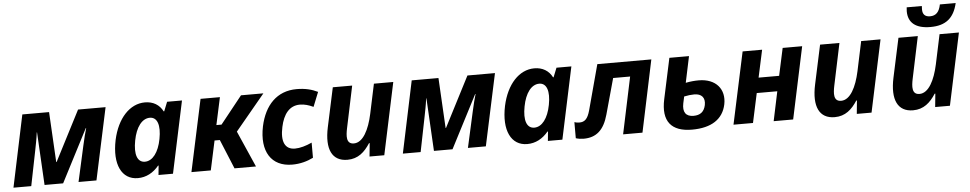

<svg xmlns="http://www.w3.org/2000/svg" viewBox="-42 -1106 7334 1452"><g transform="rotate(-5 3625.0 -380.0)"><path d="M13 0H148L201 -264C209 -306 218 -347 225 -401H227L249 0H390L597 -401H600C591 -371 578 -321 567 -270L507 0H643L760 -546H551L355 -165H352L331 -546H128Z M957 10C1020 10 1074 -19 1117 -71H1121L1114 0H1224L1340 -546H1227L1199 -476H1195C1169 -527 1122 -556 1059 -556C944 -556 849 -454 814 -292C776 -110 834 10 957 10ZM1021 -109C963 -109 941 -171 961 -275C980 -376 1027 -437 1086 -437C1143 -437 1165 -374 1145 -271C1126 -170 1079 -109 1021 -109Z M1364 0H1511L1559 -223H1599L1691 0H1854L1733 -275L1958 -546H1788L1622 -338H1583L1628 -546H1481Z M2129 10C2189 10 2243 -5 2289 -28V-143C2244 -122 2198 -109 2160 -109C2083 -109 2055 -172 2079 -281C2099 -375 2145 -437 2225 -437C2260 -437 2293 -427 2327 -411L2371 -521C2326 -543 2276 -556 2211 -556C2061 -556 1967 -456 1933 -298C1894 -110 1970 10 2129 10Z M2548 10C2629 10 2679 -36 2721 -101H2726L2716 0H2828L2944 -546H2797L2749 -320C2724 -204 2677 -109 2607 -109C2546 -109 2554 -173 2565 -227L2632 -546H2485L2421 -248C2386 -84 2431 10 2548 10Z M2969 0H3104L3157 -264C3165 -306 3174 -347 3181 -401H3183L3205 0H3346L3553 -401H3556C3547 -371 3534 -321 3523 -270L3463 0H3599L3716 -546H3507L3311 -165H3308L3287 -546H3084Z M3913 10C3976 10 4030 -19 4073 -71H4077L4070 0H4180L4296 -546H4183L4155 -476H4151C4125 -527 4078 -556 4015 -556C3900 -556 3805 -454 3770 -292C3732 -110 3790 10 3913 10ZM3977 -109C3919 -109 3897 -171 3917 -275C3936 -376 3983 -437 4042 -437C4099 -437 4121 -374 4101 -271C4082 -170 4035 -109 3977 -109Z M4341 7C4437 7 4496 -44 4528 -160L4603 -431H4732L4641 0H4788L4903 -546H4493L4401 -204C4383 -138 4359 -117 4318 -118C4306 -118 4293 -120 4282 -124V-2C4301 4 4321 7 4341 7Z M5164 10C5312 10 5400 -49 5423 -159C5446 -272 5377 -357 5246 -357C5216 -357 5181 -354 5147 -347L5189 -546H5040L4974 -238C4938 -71 5008 10 5164 10ZM5115 -195 5126 -245C5153 -251 5180 -254 5203 -254C5258 -254 5287 -223 5276 -167C5265 -115 5234 -93 5184 -93C5126 -93 5101 -128 5115 -195Z M5479 0H5627L5675 -223H5831L5784 0H5932L6048 -546H5900L5855 -338H5699L5744 -546H5596Z M6247 10C6328 10 6378 -36 6420 -101H6425L6415 0H6527L6643 -546H6496L6448 -320C6423 -204 6376 -109 6306 -109C6245 -109 6253 -173 6264 -227L6331 -546H6184L6120 -248C6085 -84 6130 10 6247 10Z M7028 -606C7143 -606 7207 -657 7233 -770H7113C7102 -713 7076 -687 7032 -687C6994 -687 6975 -706 6975 -744C6975 -756 6975 -760 6976 -770H6861C6860 -760 6859 -749 6859 -740C6859 -653 6916 -606 7028 -606ZM6842 10C6923 10 6973 -36 7015 -101H7020L7010 0H7122L7238 -546H7091L7043 -320C7018 -204 6971 -109 6901 -109C6840 -109 6848 -173 6859 -227L6926 -546H6779L6715 -248C6680 -84 6725 10 6842 10Z"/></g></svg>

Font: Noto Sans
Style: Bold Italic
Weight: 700
Italic angle: -12°
Designer: Monotype Design Team
Foundry: Monotype Imaging Inc.
Version: Version 2.013